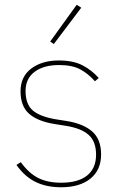

<svg xmlns="http://www.w3.org/2000/svg" viewBox="-20 -771 502 803"><path d="M205.1 -586.9 189.9 -597.2 300.8 -751 319.8 -738.8ZM235.8 12.2Q174.3 12.2 128.9 -10Q83.5 -32.2 48.8 -81.1L66.9 -92.8Q101.1 -45.9 140.4 -26.4Q179.7 -6.8 235.8 -6.8Q307.1 -6.8 344.5 -37.1Q381.8 -67.4 381.8 -124Q381.8 -179.2 350.6 -207Q319.3 -234.9 253.9 -245.1L210 -252Q138.7 -263.2 102.3 -294.7Q65.9 -326.2 65.9 -389.2Q65.9 -450.7 110.8 -484.4Q155.8 -518.1 226.1 -518.1Q285.6 -518.1 324.2 -498.3Q362.8 -478.5 393.1 -444.8L377 -431.2Q349.1 -462.9 315.4 -481Q281.7 -499 227.1 -499Q162.6 -499 124.8 -470.7Q86.9 -442.4 86.9 -390.1Q86.9 -335.4 116.9 -309.3Q147 -283.2 213.9 -272L257.8 -265.1Q328.1 -253.9 365.5 -221.2Q402.8 -188.5 402.8 -125Q402.8 -60.1 358.2 -23.9Q313.5 12.2 235.8 12.2Z"/></svg>

Font: Anuphan Thin
Style: Regular
Weight: 250
Designer: Mike Abbink, Paul van der Laan, Pieter van Rosmalen, Mint Tantisuwanna
Foundry: Bold Monday; Cadson Demak
Version: Version 3.002;hotconv 1.0.109;makeotfexe 2.5.65596